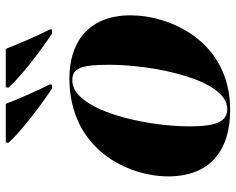

<svg xmlns="http://www.w3.org/2000/svg" viewBox="-96 -710 816 664"><g transform="rotate(-90 312.0 -378.0)"><path d="M338 -606H351L352 -614C329 -659 298 -731 285 -766H151L150 -757C184 -718 277 -646 338 -606ZM528 -606H542V-614C519 -659 489 -729 475 -766H342L341 -757C375 -717 467 -646 528 -606ZM263 10C504 10 591 -201 591 -334C591 -484 493 -546 374 -546C125 -546 34 -341 34 -204C34 -60 124 10 263 10ZM267 0C225 0 207 -35 207 -130C207 -290 264 -536 366 -536C408 -536 420 -508 420 -407C420 -259 370 0 267 0Z"/></g></svg>

Font: Noto Serif Display ExtraBold
Style: Italic
Weight: 800
Italic angle: -12°
Designer: Monotype Design Team
Foundry: Monotype Imaging Inc.
Version: Version 2.009